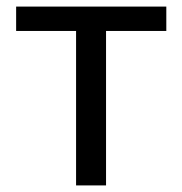

<svg xmlns="http://www.w3.org/2000/svg" viewBox="-20 -563 553 583"><path d="M211 -469H29V-543H485V-469H302V0H211Z"/></svg>

Font: Noto Sans SC
Style: Regular
Weight: 400
Designer: Ryoko NISHIZUKA ____ (kana & ideographs); Paul D. Hunt (Latin, Greek & Cyrillic); Wenlong ZHANG ___ (bopomofo); Sandoll 
Foundry: Adobe Systems Incorporated
Version: Version 1.004